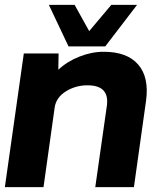

<svg xmlns="http://www.w3.org/2000/svg" viewBox="-25 -770 650 790"><path d="M257 -579 176 -750H282L342 -642L433 -750H539L408 -579ZM402 -557Q498 -557 543.5 -504.5Q589 -452 576 -356L526 0H367L415 -337Q425 -419 335 -419Q286 -419 246 -394Q206 -369 200 -328L154 0H-5L73 -550H216L215 -483Q251 -517 301.5 -537Q352 -557 402 -557Z"/></svg>

Font: Oakes Grotesk Bold
Style: Italic
Weight: 700
Italic angle: -8°
Designer: Samuel Oakes
Foundry: Samuel Oakes
Version: Version 1.000;PS 001.000;hotconv 1.0.88;makeotf.lib2.5.64775